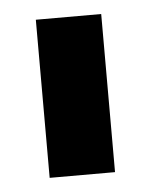

<svg xmlns="http://www.w3.org/2000/svg" viewBox="-34 -757 272 345"><g transform="rotate(-5 102.5 -584.5)"><path d="M160.5 -727.3V-442.1H42.6V-727.3Z"/></g></svg>

Font: Inter UI Extra Bold
Style: Regular
Weight: 800
Designer: Rasmus Andersson
Foundry: rsms
Version: 3.2;8d6f07862